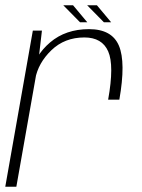

<svg xmlns="http://www.w3.org/2000/svg" viewBox="-25 -708 538 728"><path d="M385 -330H427.5Q452.5 -471.5 426 -534.5Q399.5 -597.5 312.5 -597.5Q224 -597.5 165 -547.2Q106 -497 94 -427.5L108.5 -408Q119.5 -469 169.8 -517.5Q220 -566 295 -566Q362 -566 385.2 -513.2Q408.5 -460.5 385 -330ZM-5 0H37L119.5 -467L134 -592H99.5ZM369 -623.5H396.5L342.5 -688H305.5ZM278.5 -623.5H306L252 -688H215Z"/></svg>

Font: Anybody UltraCondensed Thin ExtraLight
Style: Italic
Weight: 250
Italic angle: -10°
Version: Version 1.111